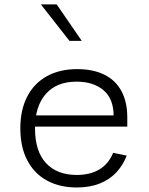

<svg xmlns="http://www.w3.org/2000/svg" viewBox="-20 -818 660 850"><path d="M321.5 -512Q391.5 -512 441.2 -487.8Q491 -463.5 517.2 -415.5Q543.5 -367.5 543.5 -298V-257.5H114.5V-307H511L483 -283V-304.5Q483 -381 438 -418.8Q393 -456.5 319 -456.5Q230.5 -456.5 182.8 -402Q135 -347.5 135 -250Q135 -148 183.8 -95.8Q232.5 -43.5 320 -43.5Q379 -43.5 419.8 -67.8Q460.5 -92 481 -141.5L541 -129Q524.5 -86.5 495.2 -55Q466 -23.5 422 -5.8Q378 12 320 12Q244.5 12 188.2 -18.5Q132 -49 101 -107.8Q70 -166.5 70 -250Q70 -331.5 100.5 -390.5Q131 -449.5 187.8 -480.8Q244.5 -512 321.5 -512ZM287.5 -637 161 -798.5H231L342 -637Z"/></svg>

Font: Monaspace Neon Var
Style: Regular
Weight: 400
Designer: Riley Cran and the Lettermatic Team
Version: Version 1.000 (Monaspace Neon Var)